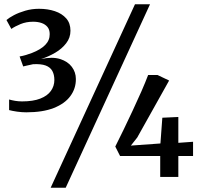

<svg xmlns="http://www.w3.org/2000/svg" viewBox="-20 -835 947 906"><path d="M104 -305Q83 -305 60.5 -308.2Q38 -311.5 23 -315.5V-365.5Q35 -362 51.2 -359.2Q67.5 -356.5 84 -356.5Q136.5 -356.5 170.2 -369.8Q204 -383 220.2 -406Q236.5 -429 236.5 -457.5Q236.5 -482.5 227 -500Q217.5 -517.5 195.8 -525.8Q174 -534 136 -532Q131.5 -531 122.5 -529Q113.5 -527 104.2 -525Q95 -523 89.5 -521.5L72.5 -568.5Q87.5 -571 102.5 -575.5Q117.5 -580 130.5 -585Q172 -601 193.5 -623Q215 -645 214.5 -674Q214.5 -695 204 -707.8Q193.5 -720.5 176 -726.5Q158.5 -732.5 136.5 -732.5Q104 -732.5 77.2 -721.5Q50.5 -710.5 33.5 -698.5L10.5 -740.5Q23 -751.5 45.8 -763.5Q68.5 -775.5 99.2 -784.5Q130 -793.5 164 -793.5Q205.5 -793.5 239 -782.2Q272.5 -771 292.5 -748.2Q312.5 -725.5 312.5 -690Q312.5 -657 292.2 -630.8Q272 -604.5 240.2 -586Q208.5 -567.5 174 -556.5Q227 -568 263.5 -556.5Q300 -545 319 -519.5Q338 -494 338 -462.5Q338.5 -417.5 312.2 -381.8Q286 -346 234 -325.5Q182 -305 104 -305ZM617 -815H688L290 51H219ZM736 0V-99H546.5L524 -143.5Q542 -179 563.2 -223Q584.5 -267 606.2 -313.5Q628 -360 647 -403.2Q666 -446.5 679 -481H723.5L778 -455L627.5 -186L597.5 -148L737 -158L746 -279.5L821.5 -283V-161L891 -166V-99H821.5V0Z"/></svg>

Font: Merriweather 24pt SemiCondensed
Style: Regular
Weight: 400
Width: 4
Designer: Eben Sorkin
Foundry: Eben Sorkin
Version: Version 2.100